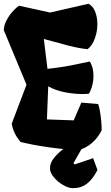

<svg xmlns="http://www.w3.org/2000/svg" viewBox="-20 -776 579 1005"><path d="M389.6 9.8Q356.9 8.8 315.7 4.6Q274.4 0.5 231.7 -5.6Q189 -11.7 151.1 -19Q113.3 -26.4 86.9 -33.2Q68.8 -55.2 57.1 -79.1Q45.4 -103 41.5 -128.9L118.7 -332.5L0 -617.7Q0 -639.6 11.5 -663.8Q22.9 -688 41.3 -710Q59.6 -731.9 79.6 -746.1L242.2 -710.4L443.4 -756.3Q467.8 -742.7 478.8 -713.1Q489.7 -683.6 489.7 -649.9Q489.7 -611.3 476.3 -574.2Q462.9 -537.1 438.5 -518.6Q395.5 -522.5 341.8 -536.4Q288.1 -550.3 209.5 -571.8L228.5 -415.5Q279.8 -421.4 315.7 -427.2Q351.6 -433.1 382.3 -439.9Q413.1 -446.8 449.7 -454.1Q460.4 -438 464.8 -418.9Q469.2 -399.9 469.2 -379.9Q469.2 -348.6 460.9 -321.5Q452.6 -294.4 444.3 -285.2Q429.7 -283.7 415 -283.7Q367.7 -283.7 319.6 -293Q271.5 -302.2 232.4 -324.2L225.6 -150.9L365.7 -146L405.8 -238.8L493.7 -231.4Q499 -217.8 503.2 -193.6Q507.3 -169.4 509.8 -142.8Q512.2 -116.2 512.2 -94.2Q493.2 -55.7 461.9 -28.1Q430.7 -0.5 389.6 9.8ZM362.3 209Q338.9 209 310.5 192.6Q282.2 176.3 262 152.1Q241.7 127.9 241.7 105Q241.7 77.6 260.7 53.2Q279.8 28.8 306.2 8.1Q332.5 -12.7 354.5 -27.3L446.8 -61.5Q435.5 -43.9 419.9 -17.8Q404.3 8.3 389.4 34.2Q374.5 60.1 364.7 78.1L371.6 84.5L467.3 51.8L490.2 113.8Q465.8 161.6 435.3 185.3Q404.8 209 362.3 209Z"/></svg>

Font: Fruktur
Style: Regular
Weight: 400
Designer: Viktoriya Grabowska, Eben Sorkin
Foundry: Viktoriya Grabowska
Version: Version 1.008; ttfautohint (v1.8.4.7-5d5b)